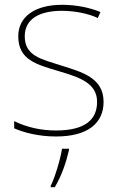

<svg xmlns="http://www.w3.org/2000/svg" viewBox="-20 -558 498 799"><path d="M411 -134C411 -235 321 -258 233 -286C152 -312 83 -325 83 -407C83 -478 142 -513 238 -513C291 -513 350 -501 387 -483L398 -508C356 -525 301 -538 238 -538C126 -538 56 -489 56 -407C56 -309 131 -290 224 -262C312 -236 384 -212 384 -134C384 -60 334 -15 213 -15C151 -15 92 -28 39 -54V-24C77 -7 140 10 213 10C345 10 411 -45 411 -134ZM267 67V61H238C232 104 207 185 191 215V221H208C236 174 255 119 267 67Z"/></svg>

Font: Noto Sans Syriac Eastern Thin
Style: Regular
Weight: 100
Designer: Patrick Giasson and the Monotype Design Team
Foundry: Monotype Imaging Inc.
Version: Version 3.001